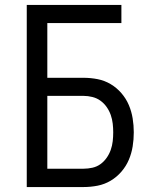

<svg xmlns="http://www.w3.org/2000/svg" viewBox="-20 -755 640 775"><path d="M88 0V-735H470V-662H171V-441H317Q346 -441 374 -435.5Q402 -430 426.5 -415.5Q451 -401 470 -379Q489 -357 500 -331Q511 -305 515.5 -277Q520 -249 520 -221Q520 -192 515.5 -164Q511 -136 500 -110Q489 -84 470 -62Q451 -40 426.5 -25.5Q402 -11 374 -5.5Q346 0 317 0ZM317 -74Q335 -74 353 -78Q371 -82 385.5 -92.5Q400 -103 410.5 -118Q421 -133 427 -150Q433 -167 435 -185Q437 -203 437 -221Q437 -238 435 -256Q433 -274 427 -291Q421 -308 410.5 -323Q400 -338 385.5 -348.5Q371 -359 353 -363.5Q335 -368 317 -368H171V-74Z"/></svg>

Font: Nova Nerd Font
Style: Regular
Weight: 400
Designer: Belleve Invis
Foundry: Belleve Invis
Version: Version 24.1.4; ttfautohint (v1.8.4);Nerd Fonts 3.1.1